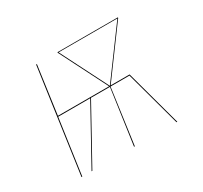

<svg xmlns="http://www.w3.org/2000/svg" viewBox="-113 -672 874 826"><g transform="rotate(-30 324.0 -258.5)"><path d="M554 -514 381 -279H475L551 0H547L472 -275H378L340 0H336L375 -275H281L129 0H125L277 -275H118L79 0H75L148 -517H152L119 -279H373L254 -514V-517H255H554ZM377 -279 550 -514H258Z"/></g></svg>

Font: Fira Sans Condensed Four
Style: Italic
Weight: 100
Width: 3
Italic angle: -8°
Designer: bBox Type GmbH & Carrois Corporate GbR & Edenspiekermann AG
Foundry: bBox Type GmbH & Carrois Corporate GbR & Edenspiekermann AG
Version: Version 4.301